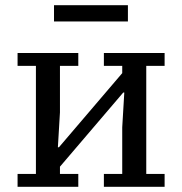

<svg xmlns="http://www.w3.org/2000/svg" viewBox="-20 -723 705 743"><path d="M48 -50H119V-468H48V-518H283V-468H212V-288L204 -153H208L453 -440V-468H382V-518H617V-468H546V-50H617V0H382V-50H453V-230L461 -365H457L212 -78V-50H283V0H48ZM189 -703H475V-640H189Z"/></svg>

Font: IBM Plex Serif Text
Style: Regular
Weight: 450
Designer: Mike Abbink, Paul van der Laan, Pieter van Rosmalen
Foundry: Bold Monday
Version: Version 3.001